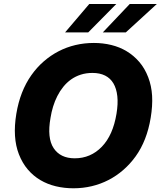

<svg xmlns="http://www.w3.org/2000/svg" viewBox="-20 -958 829 987"><path d="M63.9 -372.9Q83.1 -489.3 141.3 -571.7Q169.7 -611.9 205.1 -642.6Q240.4 -673.3 281.2 -694.4Q322.1 -715.6 367.7 -726.4Q413.4 -737.2 462.4 -737.2Q509.2 -737.2 552.2 -726.7Q595.2 -716.3 631.4 -694.4Q667.6 -672.6 696 -639.6Q724.4 -606.5 741.8 -561.1Q758.9 -516.7 761.9 -465.6Q764.9 -414.4 754.6 -352.3Q735.1 -234.4 677.2 -154.1Q648.8 -114.7 613.6 -84.2Q578.5 -53.6 537.8 -32.7Q497.2 -11.7 451.7 -0.9Q406.2 9.9 357.6 9.9Q310.4 9.9 267.2 -0.4Q224.1 -10.7 187.7 -32.1Q151.3 -53.6 123 -86.6Q94.8 -119.7 77.1 -165.1Q43.7 -250.7 63.9 -372.9ZM255.7 -196.4Q290.5 -144.2 364 -144.2Q446 -144.2 503.6 -203.8Q560.7 -263.1 578.8 -372.9Q587.4 -424.4 583.1 -463.6Q578.8 -502.8 563 -529.5Q547.2 -556.1 520.1 -569.6Q492.9 -583.1 455.6 -583.1Q422.6 -583.1 395.1 -574.2Q367.5 -565.3 345.2 -549.4Q322.8 -533.4 305.2 -511.5Q287.6 -489.7 274.7 -464.1Q261.7 -438.6 253 -410.2Q244.3 -381.7 239.7 -352.3Q221.2 -248.6 255.7 -196.4ZM438.9 -937.5H577.8L433.6 -791.5H314.6ZM508.5 -791.5 647 -937.5H786.2L626.8 -791.5Z"/></svg>

Font: Inter P Extra Bold
Style: Italic
Weight: 800
Italic angle: 9.39999°
Designer: Rasmus Andersson
Foundry: rsms
Version: Version 3.018;git-588b23468